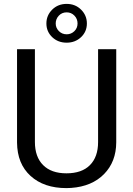

<svg xmlns="http://www.w3.org/2000/svg" viewBox="-20 -966 688 996"><path d="M583 -710.9V-227.5Q582.5 -127 519.8 -63Q457 1 349.6 8.8L324.7 9.8Q208 9.8 138.7 -53.2Q69.3 -116.2 68.4 -226.6V-710.9H161.1V-229.5Q161.1 -152.3 203.6 -109.6Q246.1 -66.9 324.7 -66.9Q404.3 -66.9 446.5 -109.4Q488.8 -151.9 488.8 -229V-710.9ZM430.7 -844.2Q430.7 -801.8 400.4 -773.2Q370.1 -744.6 325.7 -744.6Q280.8 -744.6 250.7 -773.4Q220.7 -802.2 220.7 -844.2Q220.7 -886.2 250.7 -916Q280.8 -945.8 325.7 -945.8Q370.6 -945.8 400.6 -916Q430.7 -886.2 430.7 -844.2ZM269 -844.2Q269 -821.3 285.4 -804.7Q301.8 -788.1 325.7 -788.1Q349.1 -788.1 365.7 -804.2Q382.3 -820.3 382.3 -844.2Q382.3 -868.2 366 -885Q349.6 -901.9 325.7 -901.9Q301.3 -901.9 285.2 -884.8Q269 -867.7 269 -844.2Z"/></svg>

Font: SteelSelectRoboto
Style: Roboto-Regular
Weight: 400
Designer: Google
Version: Version 2.137; 2017